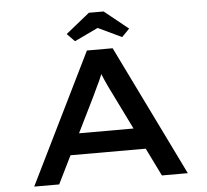

<svg xmlns="http://www.w3.org/2000/svg" viewBox="-59 -963 1108 1026"><g transform="rotate(-5 495.0 -450.0)"><path d="M83 0 427 -700H565L907 0H768L543 -458Q533 -478 524 -496.5Q515 -515 507 -533.5Q499 -552 491 -571.5Q483 -591 476 -613L510 -614Q502 -591 494 -570.5Q486 -550 477 -531Q468 -512 459 -493.5Q450 -475 441 -455L217 0ZM236 -150 284 -263H700L719 -150ZM368 -755 327 -797 455 -900H534L662 -797L621 -755L480 -822H509Z"/></g></svg>

Font: Lexend Zetta Medium
Style: Regular
Weight: 500
Designer: Bonnie Shaver-Troup, Thomas Jockin
Foundry: Lexend
Version: Version 1.007